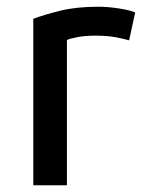

<svg xmlns="http://www.w3.org/2000/svg" viewBox="-20 -551 433 571"><path d="M79 0V-495Q110 -507 158.5 -519Q207 -531 272 -531Q300 -531 333 -526Q366 -521 382 -514L364 -431Q351 -435 325.5 -440Q300 -445 264 -445Q233 -445 210 -440.5Q187 -436 179 -432V0Z"/></svg>

Font: Ubuntu Sans Medium
Style: Regular
Weight: 500
Designer: Dalton Maag Ltd
Foundry: Dalton Maag Ltd
Version: Version 1.006; ttfautohint (v1.8.4.7-5d5b)